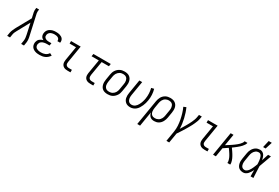

<svg xmlns="http://www.w3.org/2000/svg" viewBox="99 -2090 5301 3642"><g transform="rotate(30 2750.0 -268.5)"><path d="M1 0 13 -74Q16 -92 22.5 -110Q29 -128 36.5 -145.5Q44 -163 52.5 -180.5Q61 -198 70 -215L240 -521L214 -637Q209 -659 209.5 -682Q210 -705 214 -728L215 -735H276L275 -728Q272 -708 270.5 -688Q269 -668 273 -649L369 -215Q373 -198 376.5 -180.5Q380 -163 381.5 -145.5Q383 -128 383.5 -110Q384 -92 381 -74L369 0H307L319 -74Q324 -107 320.5 -139.5Q317 -172 310 -203L259 -437L124 -189Q121 -184 119 -180Q117 -176 114 -171Q101 -148 90 -123.5Q79 -99 75 -74L63 0Z M712 8Q686 8 660.5 5Q635 2 612 -6.5Q589 -15 569 -29Q549 -43 536.5 -63.5Q524 -84 520 -109.5Q516 -135 520 -161Q524 -181 533.5 -200.5Q543 -220 560 -234.5Q577 -249 596.5 -258.5Q616 -268 636 -273Q619 -281 605.5 -293.5Q592 -306 584 -323Q576 -340 574 -359.5Q572 -379 576 -399Q579 -419 588.5 -439Q598 -459 613.5 -474.5Q629 -490 648 -500.5Q667 -511 687 -517.5Q707 -524 727.5 -526Q748 -528 769 -528Q790 -528 811.5 -526Q833 -524 852.5 -517.5Q872 -511 890 -500.5Q908 -490 920 -474Q932 -458 936.5 -437.5Q941 -417 937 -395L936 -389H875L876 -392Q879 -412 870 -429.5Q861 -447 844.5 -456.5Q828 -466 808.5 -469.5Q789 -473 769 -473Q755 -473 741.5 -471.5Q728 -470 714 -466.5Q700 -463 686.5 -456.5Q673 -450 662.5 -440Q652 -430 645 -416.5Q638 -403 636 -390Q634 -375 635.5 -361Q637 -347 645 -336Q653 -325 664 -317.5Q675 -310 688 -305.5Q701 -301 715 -299.5Q729 -298 743 -298H798L789 -243H734Q719 -243 703 -241.5Q687 -240 671.5 -236.5Q656 -233 640.5 -226.5Q625 -220 612.5 -209.5Q600 -199 592 -184Q584 -169 581 -153Q578 -136 581 -119.5Q584 -103 593 -90Q602 -77 616.5 -68.5Q631 -60 646.5 -55.5Q662 -51 678.5 -49Q695 -47 712 -47Q734 -47 756.5 -50.5Q779 -54 800.5 -63Q822 -72 840.5 -87.5Q859 -103 870 -123L920 -98Q905 -71 881 -49.5Q857 -28 829 -15Q801 -2 771 3Q741 8 712 8Z M1323 0Q1301 0 1280.5 -3.5Q1260 -7 1242 -16.5Q1224 -26 1211 -41.5Q1198 -57 1192 -76Q1186 -95 1186 -116.5Q1186 -138 1189 -159L1240 -465H1100V-520H1311L1250 -150Q1247 -132 1248 -113.5Q1249 -95 1259.5 -81Q1270 -67 1287 -61Q1304 -55 1322 -55H1387V0Z M1823 0Q1801 0 1781 -3.5Q1761 -7 1743 -16Q1725 -25 1712 -39.5Q1699 -54 1692.5 -73Q1686 -92 1685.5 -113Q1685 -134 1688 -155L1740 -465H1581L1590 -520H1970L1961 -465H1802L1750 -155Q1747 -136 1748.5 -117Q1750 -98 1759.5 -83.5Q1769 -69 1786 -62Q1803 -55 1822 -55H1887V0Z M2202 8Q2173 8 2145.5 2Q2118 -4 2096 -19Q2074 -34 2060 -56.5Q2046 -79 2039.5 -105.5Q2033 -132 2033 -160.5Q2033 -189 2038 -218L2058 -338Q2062 -363 2070 -387.5Q2078 -412 2092.5 -434.5Q2107 -457 2127.5 -476Q2148 -495 2172 -507Q2196 -519 2221 -523.5Q2246 -528 2271 -528Q2300 -528 2327.5 -522Q2355 -516 2377 -501Q2399 -486 2413.5 -463.5Q2428 -441 2434.5 -414.5Q2441 -388 2441 -359.5Q2441 -331 2436 -302L2416 -182Q2412 -157 2404 -132.5Q2396 -108 2381 -85.5Q2366 -63 2346 -44Q2326 -25 2302 -13Q2278 -1 2252.5 3.5Q2227 8 2202 8ZM2202 -47Q2220 -47 2239.5 -51Q2259 -55 2276 -64.5Q2293 -74 2307.5 -88.5Q2322 -103 2331.5 -120Q2341 -137 2346.5 -155Q2352 -173 2355 -191L2375 -311Q2379 -331 2379.5 -350.5Q2380 -370 2376.5 -388.5Q2373 -407 2364.5 -423.5Q2356 -440 2341.5 -451.5Q2327 -463 2309 -468Q2291 -473 2271 -473Q2253 -473 2234 -469Q2215 -465 2198 -455.5Q2181 -446 2166.5 -431.5Q2152 -417 2142 -400Q2132 -383 2126.5 -365Q2121 -347 2118 -329L2098 -209Q2095 -189 2094.5 -169.5Q2094 -150 2097 -131.5Q2100 -113 2109 -96.5Q2118 -80 2132 -68.5Q2146 -57 2164 -52Q2182 -47 2202 -47Z M2696 8Q2669 8 2643 1Q2617 -6 2597 -22Q2577 -38 2563.5 -60.5Q2550 -83 2545 -109Q2540 -135 2540.5 -162.5Q2541 -190 2546 -218L2596 -520H2658L2606 -209Q2603 -190 2602 -171Q2601 -152 2603.5 -134.5Q2606 -117 2613 -100.5Q2620 -84 2632 -71.5Q2644 -59 2661 -53Q2678 -47 2697 -47Q2716 -47 2735.5 -53.5Q2755 -60 2771 -72.5Q2787 -85 2799.5 -101.5Q2812 -118 2822 -136Q2832 -154 2839.5 -172.5Q2847 -191 2853 -209.5Q2859 -228 2863.5 -247Q2868 -266 2871 -285Q2880 -343 2877 -400Q2874 -457 2860 -510L2918 -524Q2935 -466 2938.5 -403Q2942 -340 2931 -276Q2926 -244 2917 -212.5Q2908 -181 2894.5 -150Q2881 -119 2863 -90Q2845 -61 2819 -38Q2793 -15 2760.5 -3.5Q2728 8 2696 8Z M2974 215 3066 -338Q3070 -362 3078 -386.5Q3086 -411 3099 -433.5Q3112 -456 3131.5 -475Q3151 -494 3174 -506Q3197 -518 3222.5 -523Q3248 -528 3272 -528Q3301 -528 3328 -522Q3355 -516 3377 -501Q3399 -486 3414 -463.5Q3429 -441 3435 -414.5Q3441 -388 3441 -359.5Q3441 -331 3436 -302L3416 -182Q3412 -159 3404.5 -135.5Q3397 -112 3385 -90Q3373 -68 3355.5 -48.5Q3338 -29 3315.5 -16Q3293 -3 3269 2.5Q3245 8 3221 8Q3195 8 3171.5 1Q3148 -6 3131 -22Q3114 -38 3103.5 -59.5Q3093 -81 3089 -106L3036 215ZM3207 -47Q3225 -47 3243.5 -51.5Q3262 -56 3279 -65.5Q3296 -75 3309.5 -89.5Q3323 -104 3332.5 -121Q3342 -138 3347 -155.5Q3352 -173 3355 -191L3375 -311Q3379 -331 3379.5 -350.5Q3380 -370 3376.5 -388.5Q3373 -407 3365 -423.5Q3357 -440 3342.5 -451.5Q3328 -463 3310 -468Q3292 -473 3272 -473Q3254 -473 3236 -468.5Q3218 -464 3201 -454.5Q3184 -445 3171 -430.5Q3158 -416 3148.5 -399Q3139 -382 3134 -364Q3129 -346 3126 -329L3107 -215Q3104 -195 3103 -175.5Q3102 -156 3104.5 -137Q3107 -118 3115 -100.5Q3123 -83 3136.5 -70.5Q3150 -58 3168.5 -52.5Q3187 -47 3207 -47Z M3613 215 3650 -9Q3661 -75 3657 -140Q3653 -205 3641 -267Q3629 -329 3611 -389Q3593 -449 3567 -505L3622 -528Q3644 -480 3660.5 -429Q3677 -378 3689.5 -325.5Q3702 -273 3709.5 -218.5Q3717 -164 3718 -109Q3735 -137 3753 -166Q3771 -195 3788 -224.5Q3805 -254 3821 -283.5Q3837 -313 3851 -343.5Q3865 -374 3876.5 -405Q3888 -436 3893 -468L3902 -520H3964L3955 -468Q3950 -437 3938.5 -406Q3927 -375 3913.5 -345Q3900 -315 3884.5 -285.5Q3869 -256 3852.5 -227Q3836 -198 3818.5 -169.5Q3801 -141 3783.5 -112.5Q3766 -84 3747 -56Q3728 -28 3710 0L3674 215Z M4323 0Q4301 0 4280.5 -3.5Q4260 -7 4242 -16.5Q4224 -26 4211 -41.5Q4198 -57 4192 -76Q4186 -95 4186 -116.5Q4186 -138 4189 -159L4240 -465H4100V-520H4311L4250 -150Q4247 -132 4248 -113.5Q4249 -95 4259.5 -81Q4270 -67 4287 -61Q4304 -55 4322 -55H4387V0Z M4510 0 4596 -520H4658L4616 -269Q4636 -282 4657 -295Q4678 -308 4698 -321Q4718 -334 4738.5 -348Q4759 -362 4778 -376.5Q4797 -391 4816.5 -406.5Q4836 -422 4852.5 -439.5Q4869 -457 4883.5 -477.5Q4898 -498 4902 -520H4964Q4960 -496 4945 -473Q4930 -450 4913 -430.5Q4896 -411 4876 -393Q4856 -375 4835.5 -358.5Q4815 -342 4794 -326Q4773 -310 4752 -295Q4764 -279 4775.5 -262.5Q4787 -246 4798.5 -229Q4810 -212 4820.5 -194.5Q4831 -177 4841 -159Q4851 -141 4859.5 -122.5Q4868 -104 4874.5 -84Q4881 -64 4885 -43Q4889 -22 4886 0H4824Q4827 -20 4823.5 -38.5Q4820 -57 4814.5 -74.5Q4809 -92 4801.5 -109Q4794 -126 4785 -141.5Q4776 -157 4766.5 -172.5Q4757 -188 4746.5 -203Q4736 -218 4725.5 -233Q4715 -248 4704 -262Q4679 -245 4654 -228.5Q4629 -212 4604 -195L4572 0Z M5172 8Q5145 8 5119.5 1Q5094 -6 5074.5 -22.5Q5055 -39 5044 -62Q5033 -85 5028 -110.5Q5023 -136 5024 -163Q5025 -190 5030 -218L5050 -338Q5053 -361 5060.5 -384.5Q5068 -408 5080 -430Q5092 -452 5109.5 -471.5Q5127 -491 5148.5 -504Q5170 -517 5194.5 -522.5Q5219 -528 5242 -528Q5271 -528 5294.5 -513.5Q5318 -499 5332.5 -476.5Q5347 -454 5355 -427.5Q5363 -401 5368 -374Q5380 -411 5392 -447.5Q5404 -484 5416 -520H5478Q5454 -453 5430.5 -386.5Q5407 -320 5382 -254Q5385 -191 5387.5 -127Q5390 -63 5394 0H5332Q5331 -34 5331.5 -68.5Q5332 -103 5332 -138Q5319 -113 5304 -88Q5289 -63 5270 -41.5Q5251 -20 5225 -6Q5199 8 5172 8ZM5172 -47Q5194 -47 5214.5 -61.5Q5235 -76 5250 -95Q5265 -114 5276 -135Q5287 -156 5296.5 -177Q5306 -198 5314.5 -220Q5323 -242 5331 -263Q5330 -285 5328.5 -306Q5327 -327 5324.5 -348Q5322 -369 5317 -389Q5312 -409 5304 -427.5Q5296 -446 5280 -459.5Q5264 -473 5242 -473Q5225 -473 5207.5 -468Q5190 -463 5175.5 -452Q5161 -441 5149.5 -426.5Q5138 -412 5130 -396Q5122 -380 5117.5 -363Q5113 -346 5110 -329L5090 -209Q5087 -190 5085.5 -172Q5084 -154 5086 -136.5Q5088 -119 5093.5 -102.5Q5099 -86 5110 -73Q5121 -60 5137.5 -53.5Q5154 -47 5172 -47ZM5260 -600 5295 -752H5363L5315 -600Z"/></g></svg>

Font: Iosevka Curly Light
Style: Italic
Weight: 300
Italic angle: -9°
Monospace: yes
Designer: Belleve Invis
Foundry: Belleve Invis
Version: Version 22.1.2; ttfautohint (v1.8.4)